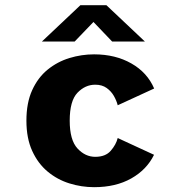

<svg xmlns="http://www.w3.org/2000/svg" viewBox="-20 -726 690 756"><path d="M350.5 11Q301 11 253.5 -3.8Q206 -18.5 167.8 -50.2Q129.5 -82 106.8 -131.8Q84 -181.5 84 -251Q84 -321.5 106.8 -371.2Q129.5 -421 167.8 -452Q206 -483 253.5 -497.5Q301 -512 350.5 -512Q434.5 -512 497.2 -476.2Q560 -440.5 587 -377.5L443.5 -311.5Q439 -329.5 428.5 -348Q418 -366.5 400 -379.5Q382 -392.5 355 -392.5Q315.5 -392.5 285 -360.8Q254.5 -329 254.5 -251Q254.5 -174.5 285 -141.5Q315.5 -108.5 355 -108.5Q395.5 -108.5 416.2 -132.5Q437 -156.5 443.5 -182.5L586.5 -116.5Q558 -58 497 -23.5Q436 11 350.5 11ZM145 -562.5 296.5 -705.5H399L550.5 -562.5H421.5L348 -639.5L274 -562.5Z"/></svg>

Font: Trispace
Style: Bold
Weight: 700
Designer: Tyler Finck
Foundry: Etcetera Type Company
Version: Version 1.210; ttfautohint (v1.8.3)